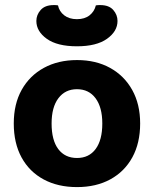

<svg xmlns="http://www.w3.org/2000/svg" viewBox="-20 -736 618 771"><path d="M542.8 -240.1Q542.8 -161.6 511.5 -104.3Q480.2 -47.1 423.2 -15.9Q366.2 15.3 289.2 15.3Q212.5 15.3 155.3 -15.5Q98.2 -46.2 66.7 -103.5Q35.3 -160.8 35.3 -240.1Q35.3 -318.5 67.2 -375.5Q99.2 -432.5 156.4 -463.6Q213.6 -494.8 289.4 -494.8Q365.3 -494.8 422.2 -463.3Q479.2 -431.8 511 -374.6Q542.8 -317.4 542.8 -240.1ZM289 -377.8Q241.9 -377.8 214.6 -341.7Q187.2 -305.6 187.2 -240.1Q187.2 -172.8 214.1 -137.2Q241 -101.6 289.2 -101.6Q337.4 -101.6 364.1 -137.7Q390.8 -173.8 390.8 -240.1Q390.8 -304.9 363.8 -341.4Q336.8 -377.8 289 -377.8ZM288.9 -659Q320.2 -659 339.7 -674.5Q359.2 -690 364.9 -714.4Q369.7 -715.4 374.1 -715.5Q378.4 -715.6 382.7 -715.6Q417.7 -715.6 434.8 -696Q451.9 -676.4 451.9 -651.8Q451.9 -610.2 409.6 -580.1Q367.4 -550.1 288.9 -550.1Q210 -550.1 168 -580.1Q126 -610.2 126 -651.8Q126 -676.4 143.4 -696Q160.9 -715.6 195.2 -715.6Q200.2 -715.6 204.3 -715.5Q208.4 -715.4 212.9 -714.4Q217.9 -690 237.9 -674.5Q257.9 -659 288.9 -659Z"/></svg>

Font: Baloo Paaji 2
Style: Regular
Weight: 400
Designer: Shuchita Grover, Noopur Datye and Ek Type
Foundry: Ek Type
Version: Version 1.700